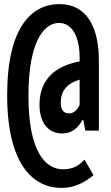

<svg xmlns="http://www.w3.org/2000/svg" viewBox="-20 -751 540 938"><path d="M280 167C342 167 388 144 437 105L393 29C364 59 337 76 288 76C205 76 119 -4 119 -282C119 -566 204 -639 268 -639C334 -639 369 -569 369 -470V-451C254 -429 173 -367 173 -239C173 -150 217 -99 283 -99C333 -99 362 -128 383 -165H387L397 -113H463V-455C463 -617 405 -731 270 -731C138 -731 15 -623 15 -286C15 58 146 167 280 167ZM318 -197C289 -197 277 -216 277 -250C277 -303 303 -342 369 -362V-239C357 -213 340 -197 318 -197Z"/></svg>

Font: Noto Sans Mono CJK HK
Style: Bold
Weight: 700
Designer: Ryoko NISHIZUKA 西塚涼子 (kana, bopomofo & ideographs); Paul D. Hunt (Latin, Greek & Cyrillic); Sandoll Communications 산돌커뮤니
Foundry: Adobe
Version: Version 2.004;hotconv 1.0.118;makeotfexe 2.5.65603